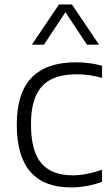

<svg xmlns="http://www.w3.org/2000/svg" viewBox="-20 -828 498 858"><path d="M55 -270.5Q55 -413.5 121.8 -481.5Q188.5 -549.5 318 -549.5Q383 -549.5 436 -534V-480Q379.5 -496 323 -496Q253.5 -496 208.5 -473.2Q163.5 -450.5 141 -401.2Q118.5 -352 118.5 -272.5Q118.5 -152 165 -98.2Q211.5 -44.5 305 -44.5Q364.5 -44.5 436 -69.5V-15.5Q368 9.5 297 9.5Q55 9.5 55 -270.5ZM422.5 -628.5H368.5L272.5 -773.5L176.5 -628.5H122.5L243.5 -808H301.5Z"/></svg>

Font: Encode Sans Semi Expanded Light
Style: Regular
Weight: 300
Width: 6
Designer: Multiple Designers
Foundry: Impallari Type
Version: Version 2.000